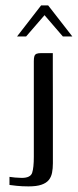

<svg xmlns="http://www.w3.org/2000/svg" viewBox="-20 -594 286 705"><path d="M14.8 55.4Q20.4 56.6 35.4 57.9Q50.4 59.2 59.9 59.2Q91.9 59.2 98.1 40.4Q104.2 21.6 104.2 -18.4Q104.2 -106.2 104.2 -194.1Q104.2 -282 104.2 -369.8Q104.2 -381 106.2 -387.5Q108.3 -393.9 114 -396.5Q119.7 -399 132.2 -399Q142.4 -399 153 -399Q163.7 -399 173.9 -399Q173.9 -368.5 173.9 -333.1Q173.9 -297.8 174.1 -259.8Q174.2 -221.7 174.2 -182.7Q174.2 -143.6 174.2 -106.6Q174.2 -69.6 174.2 -36.3Q174.2 -14.3 174.2 5.2Q174.2 24.8 171.1 40.5Q167.9 56.2 159 67.1Q150 78.1 132.3 84.2Q114.6 90.4 84.5 90.4Q60.9 90.4 41.1 88.3Q21.4 86.1 14.8 85.1Q14.8 77.5 14.8 70.2Q14.8 63 14.8 55.4ZM42.5 -460 130.9 -574.1H156.9L245.7 -460H210.9L143.5 -538.3L75.8 -460Z"/></svg>

Font: Genos Thin
Style: Regular
Weight: 100
Designer: Robert E. Leuschke
Foundry: Robert E. Leuschke
Version: Version 1.010